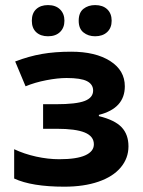

<svg xmlns="http://www.w3.org/2000/svg" viewBox="-20 -718 556 748"><path d="M198.7 -312Q276.9 -312 309.8 -324.7Q342.8 -337.4 342.8 -365.2Q342.8 -389.6 318.8 -401.9Q294.9 -414.1 239.3 -414.1Q204.6 -414.1 160.4 -405.5Q116.2 -397 79.6 -381.8L39.1 -478.5Q92.8 -499 143.6 -507.8Q194.3 -516.6 257.3 -516.6Q352.1 -516.6 409.2 -480.2Q466.3 -443.8 466.3 -381.8Q466.3 -295.9 365.2 -270.5V-265.6Q427.2 -250.5 453.9 -222.2Q480.5 -193.8 480.5 -147.9Q480.5 -101.6 450.4 -65.7Q420.4 -29.8 363.8 -10.3Q307.1 9.3 230.5 9.3Q103.5 9.3 35.2 -22.5V-136.7Q74.2 -118.2 120.8 -107.9Q167.5 -97.7 210.9 -97.7Q278.3 -97.7 312 -112.8Q345.7 -127.9 345.7 -155.8Q345.7 -187 310.3 -201.7Q274.9 -216.3 201.2 -216.3H147.9V-312ZM104 -637.2Q104 -666.5 121.1 -682.4Q138.2 -698.2 167 -698.2Q196.8 -698.2 213.9 -681.4Q231 -664.6 231 -637.2Q231 -609.9 213.9 -593.3Q196.8 -576.7 167 -576.7Q138.2 -576.7 121.1 -592.5Q104 -608.4 104 -637.2ZM286.6 -637.2Q286.6 -668.9 305.2 -683.6Q323.7 -698.2 350.6 -698.2Q380.4 -698.2 397.7 -681.9Q415 -665.5 415 -637.2Q415 -609.4 397.5 -593Q379.9 -576.7 350.6 -576.7Q323.7 -576.7 305.2 -591.6Q286.6 -606.4 286.6 -637.2Z"/></svg>

Font: Bpm'online Open Sans
Style: Bold
Weight: 700
Foundry: Ascender Corporation
Version: Version 1.10